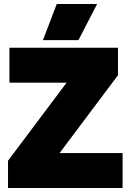

<svg xmlns="http://www.w3.org/2000/svg" viewBox="-20 -937 651 957"><path d="M263 -917H464L371 -737H194ZM20 -136 312 -525H27V-699H568V-562L277 -174H591V0H20Z"/></svg>

Font: Prompt ExtraBold
Style: Regular
Weight: 800
Designer: Katatrad Team
Foundry: CadsonDemak
Version: Version 1.000